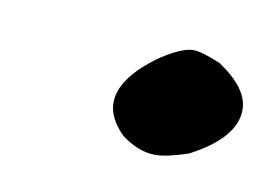

<svg xmlns="http://www.w3.org/2000/svg" viewBox="-31 -192 268 187"><g transform="rotate(10 103.0 -98.5)"><path d="M130 -45Q113 -45 96 -58Q81 -73 81 -88Q81 -113 118 -139Q138 -152 149 -152Q157 -152 176 -144Q206 -124 206 -103Q206 -75 162 -52Q141 -45 130 -45Z"/></g></svg>

Font: Caveat
Style: Bold
Weight: 700
Designer: Pablo Impallari
Foundry: Pablo Impallari
Version: Version 1.500; ttfautohint (v1.6)